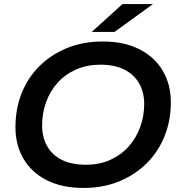

<svg xmlns="http://www.w3.org/2000/svg" viewBox="-20 -914 882 944"><path d="M391 10Q285 10 210 -28Q135 -66 95.5 -133.5Q56 -201 56 -289Q56 -378 86 -454.5Q116 -531 173 -588Q230 -645 309 -677.5Q388 -710 485 -710Q590 -710 665 -672Q740 -634 780 -566.5Q820 -499 820 -411Q820 -322 789.5 -245.5Q759 -169 702 -112Q645 -55 566.5 -22.5Q488 10 391 10ZM402 -104Q468 -104 521 -127.5Q574 -151 611.5 -192.5Q649 -234 669 -288.5Q689 -343 689 -403Q689 -460 664 -504Q639 -548 591 -572Q543 -596 473 -596Q408 -596 354.5 -572.5Q301 -549 263.5 -507.5Q226 -466 206.5 -411.5Q187 -357 187 -297Q187 -240 211.5 -196Q236 -152 284 -128Q332 -104 402 -104ZM431 -757 582 -894H732L543 -757Z"/></svg>

Font: Montserrat Thin SemiBold
Style: Italic
Weight: 600
Italic angle: -11.3°
Version: Version 9.000